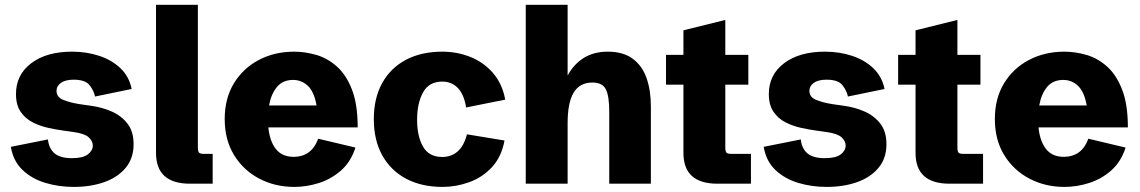

<svg xmlns="http://www.w3.org/2000/svg" viewBox="-20 -752 4668 786"><path d="M281.7 13.2Q220.7 13.2 165.5 -3.4Q110.4 -20 72.3 -56.2Q34.2 -92.3 24.4 -150.9L176.3 -181.2Q180.2 -143.6 203.6 -124Q227.1 -104.5 274.4 -104.5Q319.8 -104.5 339.8 -120.1Q359.9 -135.7 359.9 -156.2Q359.9 -174.3 343.3 -189.7Q326.7 -205.1 282.2 -211.4L240.2 -217.3Q211.4 -221.2 177.7 -228.5Q144 -235.8 113.8 -251.2Q83.5 -266.6 64.5 -294.4Q45.4 -322.3 45.4 -367.2Q45.4 -445.8 107.9 -493.2Q170.4 -540.5 274.9 -540.5Q334.5 -540.5 386.2 -523.4Q438 -506.3 473.4 -472.4Q508.8 -438.5 519 -387.7L369.1 -356.9Q364.3 -380.9 346.7 -403.3Q329.1 -425.8 281.7 -425.8Q247.6 -425.8 229.5 -412.8Q211.4 -399.9 211.4 -379.9Q211.4 -354 239.7 -342.8Q268.1 -331.5 305.7 -325.7L356.4 -318.4Q398.4 -312.5 437.5 -295.4Q476.6 -278.3 501.7 -246.1Q526.9 -213.9 526.9 -161.6Q526.9 -104 494.4 -64.9Q461.9 -25.9 406.5 -6.3Q351.1 13.2 281.7 13.2Z M757.8 0Q618.7 0 618.7 -126V-732.4H790V-149.4Q790 -132.8 794.4 -127.4Q798.8 -122.1 814.5 -122.1H850.6V0Z M1184.6 13.2Q1106.4 13.2 1041.7 -20.5Q977.1 -54.2 938.5 -116.7Q899.9 -179.2 899.9 -264.6Q899.9 -349.1 937.5 -410.9Q975.1 -472.7 1039.6 -506.6Q1104 -540.5 1184.6 -540.5Q1228.5 -540.5 1274.4 -527.3Q1320.3 -514.2 1358.6 -480.2Q1397 -446.3 1420.7 -385.7Q1444.3 -325.2 1444.3 -230.5H1078.6Q1084 -174.8 1109.1 -142.3Q1134.3 -109.9 1183.1 -109.9Q1217.3 -109.9 1242.7 -127.7Q1268.1 -145.5 1282.7 -184.1L1435.1 -147.9Q1416.5 -89.8 1376.5 -54.4Q1336.4 -19 1285.9 -2.9Q1235.4 13.2 1184.6 13.2ZM1179.7 -424.8Q1137.7 -424.8 1113.8 -396Q1089.8 -367.2 1081.5 -320.3H1275.9Q1266.1 -376 1240.5 -400.4Q1214.8 -424.8 1179.7 -424.8Z M1792.5 13.2Q1705.6 13.2 1642.3 -20.5Q1579.1 -54.2 1544.7 -116.5Q1510.3 -178.7 1510.3 -264.2Q1510.3 -349.6 1544.4 -411.6Q1578.6 -473.6 1641.6 -507.1Q1704.6 -540.5 1791 -540.5Q1851.6 -540.5 1905.8 -518.8Q1960 -497.1 1998 -453.4Q2036.1 -409.7 2048.3 -344.2L1888.2 -312Q1879.4 -366.2 1854 -392.1Q1828.6 -418 1790.5 -418Q1736.3 -418 1711.9 -373.8Q1687.5 -329.6 1687.5 -261.7Q1687.5 -194.3 1711.7 -151.9Q1735.8 -109.4 1790.5 -109.4Q1827.1 -109.4 1853 -131.6Q1878.9 -153.8 1891.6 -202.1L2045.4 -176.8Q2032.7 -108.9 1993.2 -66.9Q1953.6 -24.9 1900.1 -5.9Q1846.7 13.2 1792.5 13.2Z M2132.3 0V-732.4H2303.7V-442.9Q2329.6 -490.2 2370.6 -515.4Q2411.6 -540.5 2468.3 -540.5Q2531.2 -540.5 2570.3 -511.5Q2609.4 -482.4 2627 -431.9Q2644.5 -381.3 2644.5 -316.9V0H2474.1V-295.9Q2474.1 -359.4 2460 -386.7Q2445.8 -414.1 2405.3 -414.1Q2353 -414.1 2328.4 -372.8Q2303.7 -331.5 2303.7 -248.5V0Z M2917 0Q2777.8 0 2777.8 -126V-405.3H2706.5V-527.3H2777.8V-627.9L2949.2 -670.4V-527.3H3043.5V-405.3H2949.2V-149.4Q2949.2 -132.8 2953.6 -127.4Q2958 -122.1 2973.6 -122.1H3054.2V0Z M3363.8 13.2Q3302.7 13.2 3247.6 -3.4Q3192.4 -20 3154.3 -56.2Q3116.2 -92.3 3106.4 -150.9L3258.3 -181.2Q3262.2 -143.6 3285.6 -124Q3309.1 -104.5 3356.4 -104.5Q3401.9 -104.5 3421.9 -120.1Q3441.9 -135.7 3441.9 -156.2Q3441.9 -174.3 3425.3 -189.7Q3408.7 -205.1 3364.3 -211.4L3322.3 -217.3Q3293.5 -221.2 3259.8 -228.5Q3226.1 -235.8 3195.8 -251.2Q3165.5 -266.6 3146.5 -294.4Q3127.4 -322.3 3127.4 -367.2Q3127.4 -445.8 3189.9 -493.2Q3252.4 -540.5 3356.9 -540.5Q3416.5 -540.5 3468.3 -523.4Q3520 -506.3 3555.4 -472.4Q3590.8 -438.5 3601.1 -387.7L3451.2 -356.9Q3446.3 -380.9 3428.7 -403.3Q3411.1 -425.8 3363.8 -425.8Q3329.6 -425.8 3311.5 -412.8Q3293.5 -399.9 3293.5 -379.9Q3293.5 -354 3321.8 -342.8Q3350.1 -331.5 3387.7 -325.7L3438.5 -318.4Q3480.5 -312.5 3519.5 -295.4Q3558.6 -278.3 3583.7 -246.1Q3608.9 -213.9 3608.9 -161.6Q3608.9 -104 3576.4 -64.9Q3543.9 -25.9 3488.5 -6.3Q3433.1 13.2 3363.8 13.2Z M3867.2 0Q3728 0 3728 -126V-405.3H3656.7V-527.3H3728V-627.9L3899.4 -670.4V-527.3H3993.7V-405.3H3899.4V-149.4Q3899.4 -132.8 3903.8 -127.4Q3908.2 -122.1 3923.8 -122.1H4004.4V0Z M4337.4 13.2Q4259.3 13.2 4194.6 -20.5Q4129.9 -54.2 4091.3 -116.7Q4052.7 -179.2 4052.7 -264.6Q4052.7 -349.1 4090.3 -410.9Q4127.9 -472.7 4192.4 -506.6Q4256.8 -540.5 4337.4 -540.5Q4381.3 -540.5 4427.2 -527.3Q4473.1 -514.2 4511.5 -480.2Q4549.8 -446.3 4573.5 -385.7Q4597.2 -325.2 4597.2 -230.5H4231.4Q4236.8 -174.8 4262 -142.3Q4287.1 -109.9 4335.9 -109.9Q4370.1 -109.9 4395.5 -127.7Q4420.9 -145.5 4435.5 -184.1L4587.9 -147.9Q4569.3 -89.8 4529.3 -54.4Q4489.3 -19 4438.7 -2.9Q4388.2 13.2 4337.4 13.2ZM4332.5 -424.8Q4290.5 -424.8 4266.6 -396Q4242.7 -367.2 4234.4 -320.3H4428.7Q4418.9 -376 4393.3 -400.4Q4367.7 -424.8 4332.5 -424.8Z"/></svg>

Font: Schibsted Grotesk ExtraBold
Style: Regular
Weight: 800
Designer: Bakken & Baeck AS, Henrik Kongsvoll
Foundry: Schibsted ASA
Version: Version 1.100; ttfautohint (v1.8.4.7-5d5b);gftools[0.9.25]